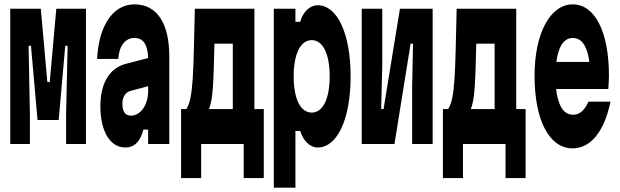

<svg xmlns="http://www.w3.org/2000/svg" viewBox="-20 -660 2840 880"><path d="M117 0V-140L111 -450H122L152 -110H249L279 -450H290L283 -140V0H374V-620H238L208 -284H197L167 -620H27V0Z M659 -66V0H756V-400C756 -555 699 -640 596 -640C500 -640 433 -546 425 -390H522C526 -450 554 -486 596 -486C618 -486 634 -477 644 -460C653 -445 658 -423 659 -394L555 -367C482 -347 440 -279 440 -172C440 -60 484 16 554 16C597 16 624 -13 637 -66ZM659 -242C659 -180 625 -130 580 -130C553 -130 541 -150 541 -186C541 -215 556 -238 577 -243L659 -265Z M902 156V0H1097V156H1189V-160H1146V-620H873C866 -330 867 -210 834 -160H810V156ZM938 -160C957 -211 958 -276 963 -460H1047V-160Z M1334 200V-60H1356C1369 -15 1401 16 1436 16C1526 16 1587 -114 1587 -310C1587 -506 1526 -636 1436 -636C1401 -636 1369 -607 1356 -560H1334V-620H1235V200ZM1409 -144C1357 -144 1326 -207 1326 -310C1326 -413 1357 -476 1409 -476C1460 -476 1491 -413 1491 -310C1491 -207 1460 -144 1409 -144Z M1788 0 1862 -460H1873L1869 -264V0H1963V-620H1813L1738 -160H1727L1732 -356V-620H1638V0Z M2102 156V0H2297V156H2389V-160H2346V-620H2073C2066 -330 2067 -210 2034 -160H2010V156ZM2138 -160C2157 -211 2158 -276 2163 -460H2247V-160Z M2768 -252C2769 -268 2771 -292 2771 -313C2771 -516 2706 -640 2605 -640C2503 -640 2430 -509 2430 -313C2430 -108 2498 20 2604 20C2688 20 2750 -58 2778 -194H2677C2661 -157 2637 -134 2608 -134C2580 -134 2559 -150 2546 -181C2538 -200 2532 -223 2529 -252ZM2530 -376C2533 -401 2539 -422 2546 -440C2560 -471 2580 -486 2605 -486C2632 -486 2651 -471 2664 -442C2672 -425 2678 -403 2681 -376Z"/></svg>

Font: Yard Headline
Style: Regular
Weight: 400
Monospace: yes
Designer: Roman Shamin
Foundry: Evil Martians
Version: Version 1.000